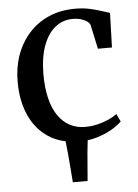

<svg xmlns="http://www.w3.org/2000/svg" viewBox="-52 -589 581 810"><g transform="rotate(-5 238.0 -184.0)"><path d="M223.5 180Q221.5 151.5 219 121Q216.5 90.5 213.8 59.5Q211 28.5 207.5 -2H302.5Q298.5 30 295.8 61Q293 92 290.8 121.5Q288.5 151 286 180ZM268.5 11Q189.5 11 136.2 -24Q83 -59 55.8 -120.5Q28.5 -182 28.5 -260.5Q28 -321 46.2 -373.2Q64.5 -425.5 99.5 -465Q134.5 -504.5 184.2 -526.5Q234 -548.5 297.5 -548.5Q331 -548.5 359 -542.2Q387 -536 408.2 -528.8Q429.5 -521.5 442 -518L437.5 -372H378L356.5 -472.5Q354.5 -481 344.8 -488.8Q335 -496.5 319 -501.5Q303 -506.5 282 -506.5Q241.5 -506.5 209.5 -481.5Q177.5 -456.5 158.8 -407.2Q140 -358 139.5 -285.5Q139.5 -226.5 150.5 -182Q161.5 -137.5 182.2 -107.8Q203 -78 231.8 -63Q260.5 -48 295.5 -48Q323 -48 348.8 -54.2Q374.5 -60.5 396 -70.2Q417.5 -80 431.5 -90.5L447 -58Q431 -41.5 403 -25.5Q375 -9.5 340 0.8Q305 11 268.5 11Z"/></g></svg>

Font: Merriweather 72pt
Style: Regular
Weight: 400
Version: Version 2.100